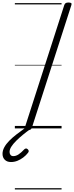

<svg xmlns="http://www.w3.org/2000/svg" viewBox="-118 -1020 589 1525"><path d="M102 14Q88 14 81.5 9.5Q75 5 79 -6L393 -981Q397 -991 404 -995.5Q411 -1000 426 -1000Q441 -1000 447 -995.5Q453 -991 449 -980L135 -5Q131 5 124 9.5Q117 14 102 14ZM-31 267Q-62 267 -80 249Q-98 231 -98 202Q-98 176 -84 150Q-70 124 -45 98.5Q-20 73 13 47.5Q46 22 85 -6L128 -3V2Q95 25 64.5 50Q34 75 10 99Q-14 123 -28 145Q-42 167 -42 187Q-42 201 -34.5 210.5Q-27 220 -12 220Q9 220 30 206Q51 192 75 166Q80 161 87.5 159.5Q95 158 103 166Q109 172 110 178.5Q111 185 105 193Q89 214 66.5 231Q44 248 19.5 257.5Q-5 267 -31 267ZM0 475H371V485H0ZM0 -20H371V0H0ZM0 -505H371V-500H0ZM0 -995H371V-985H0Z"/></svg>

Font: Playwrite CZ Guides
Style: Regular
Weight: 400
Designer: Veronika Burian, José Scaglione
Foundry: TypeTogether
Version: Version 1.003